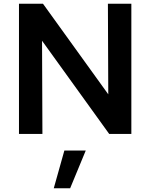

<svg xmlns="http://www.w3.org/2000/svg" viewBox="-20 -720 808 1032"><path d="M82 0V-700H211L562 -213L560 -700H686V0H567L206 -501L208 0ZM269 292 326 89H441L357 292Z"/></svg>

Font: Red Hat Text SemiBold
Style: Regular
Weight: 600
Designer: Pentagram, MCKL
Foundry: MCKL
Version: Version 1.030